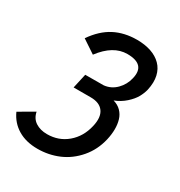

<svg xmlns="http://www.w3.org/2000/svg" viewBox="-249 -612 891 950"><g transform="rotate(30 197.0 -137.0)"><path d="M101.1 219.7Q35.6 219.7 -10.7 191.9Q-57.1 164.1 -80.1 112.8L6.3 62.5Q13.2 98.1 40.3 115.7Q67.4 133.3 106 133.3Q172.4 133.3 220.5 92.5Q268.6 51.8 284.2 -16.1Q297.4 -72.3 275.6 -102.5Q253.9 -132.8 203.1 -132.8H105L123.5 -215.8L229 -216.3Q269.5 -220.7 298.3 -249.8Q327.1 -278.8 336.4 -319.3Q358.4 -409.2 252.9 -409.2Q172.9 -409.2 106.4 -320.8L30.8 -371.1Q75.2 -435.5 131.3 -464.8Q187.5 -494.1 259.8 -494.1Q304.2 -494.1 339.8 -482.2Q375.5 -470.2 398.9 -446.5Q422.4 -422.9 430.4 -387.7Q438.5 -352.5 428.2 -306.2Q422.4 -282.7 409.4 -259.8Q396.5 -236.8 370.1 -213.1Q343.8 -189.5 308.6 -175.8Q335.4 -168.5 353 -150.6Q370.6 -132.8 377.9 -108.2Q385.3 -83.5 385 -54.7Q384.8 -25.9 377.4 6.3Q361.8 73.2 319.8 122.3Q277.8 171.4 221.4 195.6Q165 219.7 101.1 219.7Z"/></g></svg>

Font: HK Grotesk Medium Italic
Style: Regular
Weight: 500
Italic angle: -13°
Designer: Alfredo Marco Pradil and Stefan Peev
Foundry: Hanken Design Co.
Version: Version 1.000;PS 001.000;hotconv 1.0.88;makeotf.lib2.5.64775